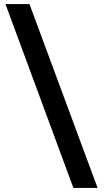

<svg xmlns="http://www.w3.org/2000/svg" viewBox="-20 -822 533 952"><path d="M344 110 7 -802H126L464 110Z"/></svg>

Font: Literata 12pt
Style: Bold
Weight: 700
Designer: Latin by Veronika Burian and Jose Scaglione. Greek by Irene Vlachou. Cyrillic by Vera Evstafieva.
Foundry: TypeTogether
Version: Version 3.002